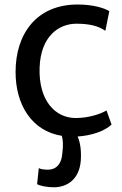

<svg xmlns="http://www.w3.org/2000/svg" viewBox="-20 -584 529 831"><path d="M147.9 143.6 140.6 212.9C151.9 220.7 186 226.6 212.4 226.6C269 226.6 322.8 194.3 329.6 111.8C332.5 70.8 328.1 33.2 315.9 6.8C377 2.9 432.6 -16.6 462.9 -44.9L440.9 -106C416 -90.8 363.8 -73.2 308.1 -73.2C217.8 -73.2 146.5 -149.9 151.4 -291.5C156.2 -427.2 234.4 -481.4 311 -481.4C367.7 -481.4 406.7 -471.2 436 -450.7L453.1 -535.6C435.5 -547.4 386.2 -564.5 316.4 -564.5C137.2 -564.5 47.4 -436.5 47.4 -272.5C47.4 -128.9 118.7 -16.6 247.6 3.9C252.4 21 254.4 43.5 250 77.1C246.6 129.9 219.7 150.4 188 150.4C172.9 150.4 156.2 148.9 147.9 143.6Z"/></svg>

Font: Merriweather Sans
Style: Regular
Weight: 400
Designer: Eben Sorkin ( eben@eyebytes.com )
Foundry: Eben Sorkin
Version: Version 1.003